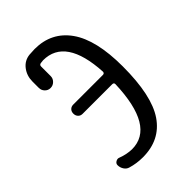

<svg xmlns="http://www.w3.org/2000/svg" viewBox="-220 -835 940 940"><g transform="rotate(-45 250.0 -365.0)"><path d="M80.1 -590.8V-634.8Q80.1 -674.8 103 -704.6Q126 -734.4 163.1 -738.3Q187.5 -740.2 200.2 -740.2Q316.4 -740.2 380.9 -649.4Q445.3 -558.6 445.3 -375Q445.3 -172.9 382.8 -81.5Q320.3 9.8 200.2 9.8Q157.2 9.8 118.2 -2Q103.5 -5.9 94.2 -20Q85 -34.2 85 -50.8Q85 -62.5 96.2 -68.8Q107.4 -75.2 118.2 -70.3Q154.3 -56.6 190.4 -55.7Q348.6 -55.7 358.4 -338.9Q358.4 -349.6 346.7 -349.6H141.6Q127.9 -349.6 119.1 -358.9Q110.4 -368.2 110.4 -382.3Q110.4 -396.5 119.1 -405.3Q127.9 -414.1 141.6 -414.1H346.7Q357.4 -414.1 358.4 -424.8Q344.7 -671.9 190.4 -671.9Q185.5 -671.9 172.9 -669.9Q162.1 -668 162.1 -657.2V-590.8Q162.1 -574.2 149.9 -562Q137.7 -549.8 120.6 -549.8Q103.5 -549.8 91.8 -562Q80.1 -574.2 80.1 -590.8Z"/></g></svg>

Font: Rounded-X Mgen+ 1mn regular
Style: Regular
Weight: 400
Designer: [Source Han Sans]
Ryoko NISHIZUKA  (kana & ideographs); Paul D. Hunt (Latin, Greek & Cyrillic); Wenlong ZHANG  (bopomofo
Version: Version 1.059.20150602